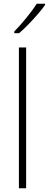

<svg xmlns="http://www.w3.org/2000/svg" viewBox="-20 -1109 263 1036"><path d="M121 -93H82V-853H121ZM223 -1082Q207 -1059 183 -1031.5Q159 -1004 133 -977Q107 -950 83 -930H57V-939Q89 -972 123 -1013.5Q157 -1055 178 -1089H223Z"/></svg>

Font: Noto Sans Telugu UI SemiCondensed ExtraLight
Style: Regular
Weight: 200
Width: 4
Designer: Jelle Bosma - Monotype Design Team
Foundry: Monotype Imaging Inc.
Version: Version 2.005; ttfautohint (v1.8.4.7-5d5b)